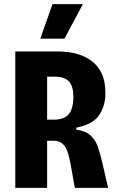

<svg xmlns="http://www.w3.org/2000/svg" viewBox="-20 -909 562 929"><path d="M54 0V-660H261Q276 -660 303.5 -657.5Q331 -655 363 -645Q395 -635 424 -613.5Q453 -592 471.5 -554.5Q490 -517 490 -458Q490 -398 460.5 -353Q431 -308 349 -291V-282Q396 -275 419.5 -252.5Q443 -230 454 -197Q465 -164 474 -126L503 0H342L323 -107Q317 -141 309 -168Q301 -195 285 -211.5Q269 -228 239 -228H208V0ZM208 -330H241Q290 -330 312.5 -356.5Q335 -383 335 -441Q335 -491 314 -514.5Q293 -538 245 -538H208ZM292 -722H175L234 -889H381Z"/></svg>

Font: Bricolage Grotesque 12pt Condensed ExtraBold
Style: Regular
Weight: 800
Width: 3
Designer: Mathieu Triay
Foundry: Atelier Triay
Version: Version 1.001; ttfautohint (v1.8.4.7-5d5b);gftools[0.9.33.de